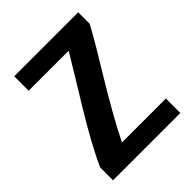

<svg xmlns="http://www.w3.org/2000/svg" viewBox="-196 -815 940 940"><g transform="rotate(-45 273.5 -345.0)"><path d="M507 6V-94H203Q235 -159 276 -231.5Q317 -304 360 -375Q403 -446 440.5 -508.5Q478 -571 502 -617V-696H59V-596H336Q304 -542 264.5 -478Q225 -414 183.5 -345.5Q142 -277 105 -210Q68 -143 41 -83V6Z"/></g></svg>

Font: Repo DemiBold
Style: Regular
Weight: 600
Designer: Stefan Peev
Foundry: Context Ltd
Version: Version 1.502